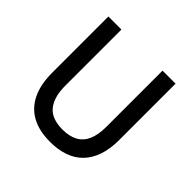

<svg xmlns="http://www.w3.org/2000/svg" viewBox="-178 -870 1052 1052"><g transform="rotate(45 348.0 -344.0)"><path d="M348 12Q261.5 12 203.8 -20.2Q146 -52.5 117 -114.2Q88 -176 88 -264.5V-700H189V-264.5Q189 -177 226.5 -130.5Q264 -84 348 -84Q401.5 -84 437 -103.5Q472.5 -123 490 -162.8Q507.5 -202.5 507.5 -264.5V-700H608.5V-264.5Q608.5 -194.5 590.8 -142.5Q573 -90.5 539.2 -56Q505.5 -21.5 457 -4.8Q408.5 12 348 12Z"/></g></svg>

Font: Overpass Medium
Style: Regular
Weight: 500
Designer: Delve Withrington, Dave Bailey, Thomas Jockin
Foundry: Delve Fonts LLC
Version: Version 4.000